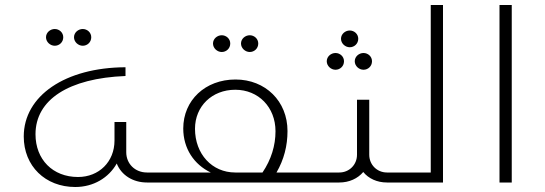

<svg xmlns="http://www.w3.org/2000/svg" viewBox="-20 -730 2180 768"><path d="M199 -547C217 -547 233 -561 233 -581C233 -600 217 -614 199 -614C181 -614 164 -600 164 -581C164 -562 181 -547 199 -547ZM311 -547C329 -547 345 -561 345 -581C345 -600 329 -614 311 -614C293 -614 276 -600 276 -581C276 -562 293 -547 311 -547ZM568 -40C520 -40 485 -75 485 -121V-242H438V-168C438 -83 376 -22 292 -22C191 -22 122 -92 122 -193C122 -331 254 -417 482 -426V-461C241 -460 75 -347 75 -184C75 -66 161 18 281 18C354 18 415 -19 447 -76C465 -30 511 0 568 0H628V-40Z M867 -522C885 -522 901 -536 901 -556C901 -575 885 -589 867 -589C849 -589 832 -575 832 -556C832 -537 849 -522 867 -522ZM979 -522C997 -522 1013 -536 1013 -556C1013 -575 997 -589 979 -589C961 -589 944 -575 944 -556C944 -537 961 -522 979 -522ZM1086 -40C1116 -92 1130 -147 1130 -206C1130 -325 1042 -412 922 -412C801 -412 713 -329 713 -216C713 -136 756 -72 823 -40H628C594 -40 570 -32 570 -20C570 -8 594 0 628 0H1215V-40ZM1030 -40H921C828 -40 760 -114 760 -215C760 -305 828 -371 921 -371C1014 -371 1082 -301 1082 -205C1082 -148 1065 -92 1030 -40Z M1379 -541C1397 -541 1413 -555 1413 -575C1413 -594 1397 -608 1379 -608C1361 -608 1344 -594 1344 -575C1344 -556 1361 -541 1379 -541ZM1322 -451C1340 -451 1356 -465 1356 -485C1356 -504 1340 -518 1322 -518C1304 -518 1287 -504 1287 -485C1287 -466 1304 -451 1322 -451ZM1399 -485C1399 -466 1416 -451 1434 -451C1452 -451 1468 -465 1468 -485C1468 -504 1452 -518 1434 -518C1416 -518 1399 -504 1399 -485ZM1528 -40C1488 -40 1457 -71 1457 -111V-331H1408V-111C1408 -71 1377 -40 1337 -40H1215C1181 -40 1157 -32 1157 -20C1157 -8 1181 0 1215 0H1337C1377 0 1411 -16 1433 -42C1454 -16 1488 0 1528 0H1580V-40Z M1703 -710V-40H1580C1546 -40 1522 -32 1522 -20C1522 -8 1546 0 1580 0H1752V-710Z M1978 0H2027V-710H1978Z"/></svg>

Font: Sulaf Light
Style: Regular
Weight: 300
Designer: Bandar Raffah (Arabic) and Santiago Orozco (Latin)
Foundry: Caramella and Typemade
Version: Version 1.005;PS 001.005;hotconv 1.0.88;makeotf.lib2.5.64775